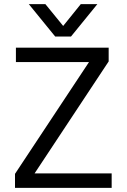

<svg xmlns="http://www.w3.org/2000/svg" viewBox="-20 -903 609 923"><path d="M502.4 -674V-607.7L146.3 -69.5H516.8V0H52.1V-67.2L407.8 -604.5H56.5V-674ZM245.4 -727.3H321.2L447.9 -883H368.2L283.7 -778.3L198.3 -883H118.6Z"/></svg>

Font: Hind Variable Light
Style: Regular
Weight: 300
Designer: Manushi Parikh, Satya Rajpurohit
Foundry: Indian Type Foundry
Version: Version 3.000